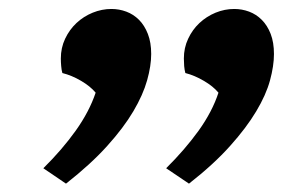

<svg xmlns="http://www.w3.org/2000/svg" viewBox="-20 -811 663 439"><path d="M79.1 -426.3Q122.1 -468.8 153.1 -512.2Q184.1 -555.7 198.7 -599.1Q186.5 -613.8 165.3 -626.2Q144 -638.7 122.6 -644Q120.6 -650.9 119.9 -659.9Q119.1 -668.9 119.1 -677.2Q119.1 -701.7 128.9 -722.4Q138.7 -743.2 154.8 -758.3Q170.9 -773.4 191.9 -782Q212.9 -790.5 234.9 -790.5Q252.4 -790.5 268.8 -784.4Q285.2 -778.3 297.9 -765.6Q310.5 -752.9 318.1 -733.4Q325.7 -713.9 325.7 -687.5Q325.7 -660.6 316.4 -627.4Q307.1 -594.2 284.9 -556.6Q262.7 -519 225.1 -477.3Q187.5 -435.5 130.9 -391.1ZM359.9 -426.3Q402.8 -468.8 434.1 -512.2Q465.3 -555.7 479.5 -599.1Q467.3 -613.8 446 -626.2Q424.8 -638.7 403.8 -644Q401.9 -650.9 401.1 -659.9Q400.4 -668.9 400.4 -677.2Q400.4 -701.7 410.2 -722.4Q419.9 -743.2 436 -758.3Q452.1 -773.4 472.9 -782Q493.7 -790.5 515.6 -790.5Q533.2 -790.5 549.6 -784.4Q565.9 -778.3 578.6 -765.6Q591.3 -752.9 598.9 -733.4Q606.4 -713.9 606.4 -687.5Q606.4 -660.6 597.4 -627.4Q588.4 -594.2 565.9 -556.6Q543.5 -519 506.1 -477.3Q468.8 -435.5 412.1 -391.1Z"/></svg>

Font: Proza Libre
Style: Bold Italic
Weight: 700
Designer: Jasper de Waard
Foundry: Jasper de Waard
Version: Version 1.000; ttfautohint (v1.4.1.8-43bc)